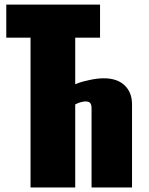

<svg xmlns="http://www.w3.org/2000/svg" viewBox="-20 -830 658 850"><path d="M115.2 0V-663.1H7.8V-809.6H422.9V-663.1H313V-457Q319.8 -460 332 -464.4Q344.2 -468.8 377.7 -476.1Q411.1 -483.4 439.5 -483.4Q499 -483.4 531.7 -452.1Q564.5 -420.9 564.5 -368.2V0H385.3V-351.1Q385.3 -366.7 379.2 -374Q373 -381.3 357.4 -380.9Q336.4 -379.9 313 -367.7V0Z"/></svg>

Font: Oswald
Style: Heavy
Weight: 800
Designer: Vernon Adams
Foundry: Vernon Adams
Version: 3.0; ttfautohint (v0.95) -l 8 -r 50 -G 200 -x 0 -w "G" -W -c